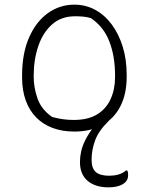

<svg xmlns="http://www.w3.org/2000/svg" viewBox="-20 -556 640 826"><path d="M300 -536Q348 -536 389 -514Q430 -492 460.5 -451Q491 -410 508 -355Q525 -300 525 -234V-226Q525 -151 497.5 -98Q470 -45 419.5 -17.5Q369 10 300 10Q248 10 206.5 -5.5Q165 -21 135.5 -51Q106 -81 90.5 -124.5Q75 -168 75 -223V-231Q75 -326 105 -394.5Q135 -463 186 -499.5Q237 -536 300 -536ZM303 -486Q243 -486 203.5 -450.5Q164 -415 144.5 -357Q125 -299 125 -231V-225Q125 -179 141.5 -132Q158 -85 204 -53Q229 -46 251.5 -43Q274 -40 297 -40Q359 -40 398 -64Q437 -88 456 -130Q475 -172 475 -225V-231Q475 -314 450.5 -377.5Q426 -441 371 -478Q355 -483 338 -484.5Q321 -486 303 -486ZM324 141Q324 119 329 96Q334 73 346 48.5Q358 24 378 -3Q398 -30 428 -59Q454 -85 467.5 -96.5Q481 -108 486 -111Q485 -87 476 -71Q467 -55 447 -35Q404 7 389 48.5Q374 90 374 131Q374 168 392 184Q410 200 450 200Q470 200 488.5 195Q507 190 523 177H527Q529 180 530 183.5Q531 187 531 190.5Q531 194 531 199Q531 223 508 236.5Q485 250 447 250Q390 250 357 222Q324 194 324 141Z"/></svg>

Font: Recursive Monospace Casual Light
Style: Regular
Weight: 300
Version: Version 1.047